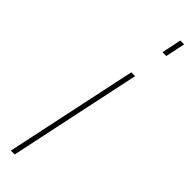

<svg xmlns="http://www.w3.org/2000/svg" viewBox="-258 -719 709 709"><g transform="rotate(45 96.0 -365.0)"><path d="M127 -519H147L37 0H17ZM172 -730H192L176 -653H156Z"/></g></svg>

Font: Raleway Thin
Style: Italic
Weight: 100
Italic angle: -12°
Designer: Matt McInerney, Pablo Impallari, Rodrigo Fuenzalida
Foundry: Matt McInerney, Pablo Impallari, Rodrigo Fuenzalida
Version: Version 4.026